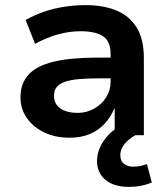

<svg xmlns="http://www.w3.org/2000/svg" viewBox="-20 -528 658 750"><path d="M251 10Q196 10 152.5 -11Q109 -32 84.5 -67.5Q60 -103 60 -148Q60 -202 91.5 -236.5Q123 -271 189.5 -287Q256 -303 362 -303H430V-222H368Q322 -222 288.5 -219Q255 -216 233.5 -208.5Q212 -201 201.5 -188Q191 -175 191 -154Q191 -121 216.5 -104Q242 -87 283 -87Q318 -87 347.5 -103.5Q377 -120 394.5 -147.5Q412 -175 412 -208V-317Q412 -367 382.5 -386.5Q353 -406 294 -406Q253 -406 209.5 -394.5Q166 -383 117 -357L80 -450Q114 -469 151.5 -482Q189 -495 230.5 -501.5Q272 -508 313 -508Q385 -508 436 -486.5Q487 -465 514.5 -419.5Q542 -374 542 -301V0H428V-103H426Q412 -70 388.5 -44.5Q365 -19 331 -4.5Q297 10 251 10ZM483 202Q425 202 392 174.5Q359 147 359 101Q359 58 388 18Q417 -22 464 -43L509 0Q494 8 480 20.5Q466 33 458 47.5Q450 62 450 78Q450 102 465 112.5Q480 123 500 123Q515 123 527.5 120.5Q540 118 554 113L573 185Q551 194 530 198Q509 202 483 202Z"/></svg>

Font: Nunito Sans 8pt
Style: Bold
Weight: 700
Version: Version 3.101;gftools[0.9.27]